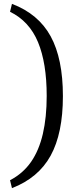

<svg xmlns="http://www.w3.org/2000/svg" viewBox="-20 -810 399 995"><path d="M42 -790Q179 -738 242.5 -622Q306 -506 306 -312Q306 -119 242.5 -3.5Q179 112 42 165L32 124Q99 89 140.5 29.5Q182 -30 202 -116Q222 -202 222 -313Q222 -483 177 -591.5Q132 -700 32 -749Z"/></svg>

Font: Exo 2
Style: Regular
Weight: 400
Designer: Natanael Gama
Foundry: Natanael Gama
Version: Version 2.010